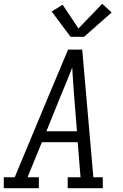

<svg xmlns="http://www.w3.org/2000/svg" viewBox="-33 -998 653 1018"><path d="M-13 0V-58H45L225 -490L328 -735H403L462 -58H512V0H326V-58H394L379 -244H189L113 -58H173V0ZM375 -302 360 -490Q357 -528 354.5 -565.5Q352 -603 350 -640Q335 -602 320 -564.5Q305 -527 289 -490L213 -302ZM341 -803 241 -937 299 -973 383 -847 509 -978 559 -932 413 -803Z"/></svg>

Font: Iosevka Slab Light Extended
Style: Italic
Weight: 300
Width: 7
Italic angle: -9°
Monospace: yes
Designer: Belleve Invis
Foundry: Belleve Invis
Version: Version 11.1.0; ttfautohint (v1.8.3)